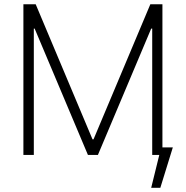

<svg xmlns="http://www.w3.org/2000/svg" viewBox="-20 -727 873 901"><path d="M147.5 -707 414.1 -73.2H418.9L685.5 -707H742.2V-35.2H791L732.4 154.3H689.5L727.5 0H694.3V-592.8H689.5L439.5 0H392.6L142.6 -592.8H138.7V0H89.8V-707Z"/></svg>

Font: Pretendard JP ExtraLight
Style: Regular
Weight: 200
Designer: Base glyphs from Inter by Rasmus Andersson; Hangeul glyphs from Noto Sans CJK(Source Han Sans) by Jang Soo-young and Kan
Foundry: Kil Hyung-jin
Version: Version 1.309